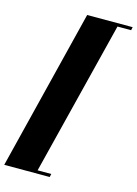

<svg xmlns="http://www.w3.org/2000/svg" viewBox="-160 -846 785 1101"><g transform="rotate(15 232.5 -295.5)"><path d="M-21 181 216 -772H486L482 -753H401L172 162H253L249 181Z"/></g></svg>

Font: Playfair Display Black
Style: Italic
Weight: 900
Italic angle: -14°
Designer: Claus Eggers Sørensen
Foundry: Claus Eggers Sørensen
Version: Version 1.203